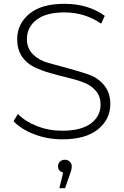

<svg xmlns="http://www.w3.org/2000/svg" viewBox="-20 -725 649 1006"><path d="M121 -520Q121 -471 153.5 -439.5Q186 -408 234.5 -395Q283 -382 339.5 -366.5Q396 -351 444.5 -334.5Q493 -318 525.5 -278.5Q558 -239 558 -180Q558 -100 493.5 -47.5Q429 5 306 5Q229 5 159.5 -21.5Q90 -48 51 -90L74 -128Q111 -89 173.5 -64.5Q236 -40 305 -40Q405 -40 456 -78Q507 -116 507 -177Q507 -219 483 -248Q459 -277 420.5 -292Q382 -307 335.5 -318Q289 -329 242 -342.5Q195 -356 156.5 -375Q118 -394 94 -430.5Q70 -467 70 -519Q70 -599 133 -652Q196 -705 318 -705Q442 -705 529 -642L510 -601Q424 -660 318 -660Q221 -660 171 -621Q121 -582 121 -520ZM356 146Q356 164 347 186L321 261H291L311 179Q284 172 284 146Q284 132 294 122Q304 112 320 112Q336 112 346 122.5Q356 133 356 146Z"/></svg>

Font: mBank Light
Style: Regular
Weight: 300
Designer: Julieta Ulanovsky
Foundry: Julieta Ulanovsky
Version: Version 7.200;PS 007.200;hotconv 1.0.88;makeotf.lib2.5.64775